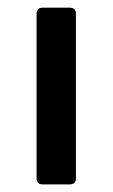

<svg xmlns="http://www.w3.org/2000/svg" viewBox="-20 -485 296 505"><path d="M76.2 -449.2V-15.6C76.2 -5.9 82 0 91.8 0H164.1C173.8 0 179.7 -5.9 179.7 -15.6V-449.2C179.7 -459 173.8 -464.8 164.1 -464.8H91.8C82 -464.8 76.2 -459 76.2 -449.2Z"/></svg>

Font: Ed Sans Neue Medium
Style: Regular
Weight: 500
Designer: Stephen Hutchings
Version: Version 1.004;PS 001.004;hotconv 1.0.88;makeotf.lib2.5.64775